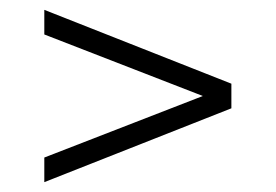

<svg xmlns="http://www.w3.org/2000/svg" viewBox="-20 -517 560 390"><path d="M70 -147V-197L392 -322L70 -447V-497L450 -347V-297Z"/></svg>

Font: Combo
Style: Regular
Weight: 400
Designer: Eduardo Rodriguez Tunni
Foundry: Eduardo Rodriguez Tunni
Version: Version 1.001